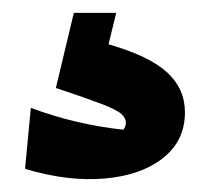

<svg xmlns="http://www.w3.org/2000/svg" viewBox="-20 -37 323 299"><path d="M95 -17H161L149 32Q212 50 240 75.5Q268 101 268 138Q268 182 234 209Q200 236 143 241Q86 246 19 226L28 131Q63 144 99 152.5Q135 161 172 165Q176 160 176 154Q176 147 169 140.5Q162 134 138.5 125Q115 116 67 100Z"/></svg>

Font: Piazzolla ExtraBold
Style: Regular
Weight: 800
Designer: Juan Pablo del Peral
Foundry: Huerta Tipografica
Version: Version 1.330